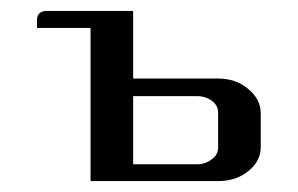

<svg xmlns="http://www.w3.org/2000/svg" viewBox="-20 -332 546 352"><path d="M47.9 -280.8V-295.9Q47.9 -312 66.9 -312H224.1V-188H379.9Q412.6 -188 435.1 -168.9Q458 -149.9 458 -125V-62Q458 -36.6 435.1 -18.1Q412.6 0 379.9 0H146V-280.8ZM224.1 -30.8H340.8Q356.4 -30.8 368.2 -40Q379.9 -47.9 379.9 -62V-125Q379.9 -138.7 368.7 -147Q356.9 -155.8 340.8 -155.8H224.1Z"/></svg>

Font: Hhenum
Style: Regular
Weight: 400
Designer: T. Christopher White
Version: Version 1.0